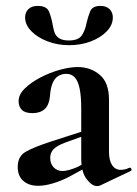

<svg xmlns="http://www.w3.org/2000/svg" viewBox="-20 -622 465 650"><path d="M319 6Q315 8 309 8Q291 8 273 -16Q255 -40 255 -85V-255Q255 -294 250 -320Q245 -346 234 -359Q223 -372 204 -372Q189 -372 177 -364.5Q165 -357 158 -340.5Q151 -324 149 -295Q146 -266 131 -252.5Q116 -239 90 -239Q65 -239 54 -250Q43 -261 43 -280Q43 -302 64 -322.5Q85 -343 116.5 -359.5Q148 -376 182 -385.5Q216 -395 243 -395Q287 -395 318 -368.5Q349 -342 349 -285V-108Q349 -79 359.5 -63Q370 -47 389 -47Q403 -47 418 -54Q422 -56 424.5 -50.5Q427 -45 422 -43ZM109 7Q78 7 59 -9.5Q40 -26 40 -57Q40 -93 67.5 -108.5Q95 -124 153 -143L265 -179L269 -164L200 -139Q173 -129 161.5 -117Q150 -105 150 -88Q150 -67 162 -55Q174 -43 192 -43Q200 -43 213.5 -46.5Q227 -50 243 -57L298 -87L299 -70L213 -23Q188 -10 160 -1.5Q132 7 109 7ZM213 -485Q246 -485 257.5 -503Q269 -521 273 -544Q278 -566 285.5 -584Q293 -602 320 -602Q340 -602 351 -591Q362 -580 362 -563Q362 -537 341 -515.5Q320 -494 286.5 -481.5Q253 -469 214 -469Q175 -469 141 -482Q107 -495 86 -516.5Q65 -538 65 -563Q65 -580 76 -591Q87 -602 108 -602Q138 -602 146 -582.5Q154 -563 158 -540Q160 -527 164 -514Q168 -501 179.5 -493Q191 -485 213 -485Z"/></svg>

Font: Cormorant Light
Style: Regular
Weight: 300
Designer: Christian Thalmann (Catharsis Fonts)
Foundry: Catharsis Fonts
Version: Version 4.000